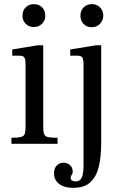

<svg xmlns="http://www.w3.org/2000/svg" viewBox="-20 -692 591 924"><path d="M35 0V-29Q67 -29 81.5 -33Q96 -37 99.5 -48.5Q103 -60 103 -83V-381Q103 -407 97 -415.5Q91 -424 74 -424H39V-454L161 -474H188V-83Q188 -59 192 -47.5Q196 -36 210.5 -32.5Q225 -29 257 -29V0ZM143 -562Q118 -562 103 -578Q88 -594 88 -616Q88 -640 103 -656Q118 -672 143 -672Q160 -672 172.5 -664.5Q185 -657 191.5 -644.5Q198 -632 198 -616Q198 -594 182.5 -578Q167 -562 143 -562ZM332 212Q302 212 281.5 203Q261 194 250.5 178.5Q240 163 240 143Q240 117 253.5 104Q267 91 286 91Q302 91 315.5 101.5Q329 112 330 133Q330 141 327.5 145.5Q325 150 322.5 154Q320 158 320 164Q320 174 328 177.5Q336 181 344 181Q358 181 366 173Q374 165 378 149Q382 133 382 108V-381Q382 -407 376 -415.5Q370 -424 353 -424H318V-454L442 -474H467V-2Q467 59 456 107.5Q445 156 416 184Q387 212 332 212ZM422 -561Q397 -561 382 -577Q367 -593 367 -616Q367 -640 382 -656Q397 -672 422 -672Q439 -672 451 -664.5Q463 -657 470 -644.5Q477 -632 477 -617Q477 -594 461.5 -577.5Q446 -561 422 -561Z"/></svg>

Font: Frank Ruhl Libre
Style: Regular
Weight: 400
Designer: Yanek Iontef
Foundry: Fontef
Version: Version 6.004